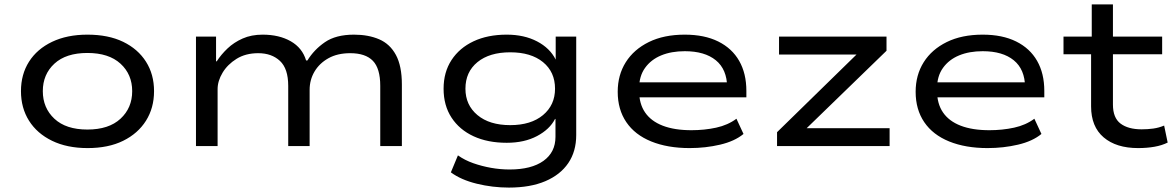

<svg xmlns="http://www.w3.org/2000/svg" viewBox="-20 -662 5326 870"><path d="M377 9Q284 9 216 -24Q148 -57 111.5 -115Q75 -173 75 -249Q75 -325 111.5 -382.5Q148 -440 216 -472.5Q284 -505 376 -505Q471 -505 538 -472.5Q605 -440 641.5 -382.5Q678 -325 678 -249Q678 -173 641.5 -115Q605 -57 538 -24Q471 9 377 9ZM376 -75Q473 -75 526 -124Q579 -173 579 -249Q579 -325 526 -373.5Q473 -422 376 -422Q279 -422 226.5 -373.5Q174 -325 174 -249Q174 -173 226.5 -124Q279 -75 376 -75Z M868 0V-496H959V-384H962Q982 -415 1011 -442.5Q1040 -470 1079.5 -487.5Q1119 -505 1170 -505Q1245 -505 1297.5 -475Q1350 -445 1367 -388H1373Q1403 -437 1452.5 -471Q1502 -505 1584 -505Q1649 -505 1698 -484Q1747 -463 1774 -413Q1801 -363 1801 -279V0H1703V-273Q1703 -352 1669.5 -386.5Q1636 -421 1567 -421Q1509 -421 1468 -398Q1427 -375 1405 -337.5Q1383 -300 1383 -255V0H1286V-273Q1286 -351 1248.5 -386Q1211 -421 1150 -421Q1093 -421 1052 -395.5Q1011 -370 988.5 -332.5Q966 -295 966 -258V0Z M2286 188Q2212 188 2140.5 170.5Q2069 153 2023 119L2055 42Q2086 64 2124.5 77.5Q2163 91 2205 98.5Q2247 106 2289 106Q2388 106 2442.5 67Q2497 28 2497 -42V-123H2495Q2471 -76 2413.5 -45.5Q2356 -15 2276 -15Q2190 -15 2126 -44.5Q2062 -74 2026 -129Q1990 -184 1990 -260Q1990 -335 2026 -390Q2062 -445 2126 -475Q2190 -505 2276 -505Q2355 -505 2413.5 -474.5Q2472 -444 2498 -392V-496H2591V-50Q2591 24 2555 77Q2519 130 2451 159Q2383 188 2286 188ZM2292 -95Q2386 -95 2440.5 -140.5Q2495 -186 2495 -260Q2495 -336 2440.5 -380.5Q2386 -425 2292 -425Q2198 -425 2143.5 -380.5Q2089 -336 2089 -260Q2089 -186 2143.5 -140.5Q2198 -95 2292 -95Z M3105 9Q3005 9 2931 -21Q2857 -51 2818 -108.5Q2779 -166 2779 -246Q2779 -322 2815.5 -380Q2852 -438 2920 -471.5Q2988 -505 3083 -505Q3172 -505 3234.5 -474Q3297 -443 3329.5 -386Q3362 -329 3362 -250V-221H2851V-289H3300L3275 -267Q3274 -348 3223.5 -389Q3173 -430 3083 -430Q3022 -430 2976 -411Q2930 -392 2903 -354.5Q2876 -317 2876 -262V-250Q2876 -192 2903 -152.5Q2930 -113 2983 -92.5Q3036 -72 3113 -72Q3172 -72 3225 -83.5Q3278 -95 3317 -124L3349 -55Q3309 -22 3243 -6.5Q3177 9 3105 9Z M3501 0V-63L3897 -450L3903 -415H3510V-496H3997V-432L3599 -46L3593 -81H4011V0Z M4455 9Q4355 9 4281 -21Q4207 -51 4168 -108.5Q4129 -166 4129 -246Q4129 -322 4165.5 -380Q4202 -438 4270 -471.5Q4338 -505 4433 -505Q4522 -505 4584.5 -474Q4647 -443 4679.5 -386Q4712 -329 4712 -250V-221H4201V-289H4650L4625 -267Q4624 -348 4573.5 -389Q4523 -430 4433 -430Q4372 -430 4326 -411Q4280 -392 4253 -354.5Q4226 -317 4226 -262V-250Q4226 -192 4253 -152.5Q4280 -113 4333 -92.5Q4386 -72 4463 -72Q4522 -72 4575 -83.5Q4628 -95 4667 -124L4699 -55Q4659 -22 4593 -6.5Q4527 9 4455 9Z M5137 9Q5038 9 4981 -39.5Q4924 -88 4924 -180V-416H4799V-496H4927V-642H5023V-496H5246V-416H5023V-188Q5023 -128 5057.5 -102Q5092 -76 5153 -76Q5181 -76 5206 -79.5Q5231 -83 5255 -93L5271 -16Q5245 -3 5211 3Q5177 9 5137 9Z"/></svg>

Font: Nunito Sans 7pt Expanded
Style: Regular
Weight: 400
Width: 7
Designer: Vernon Adams
Foundry: Vernon Adams
Version: Version 3.101;gftools[0.9.27]